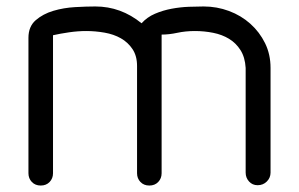

<svg xmlns="http://www.w3.org/2000/svg" viewBox="-20 -574 925 594"><path d="M144 -38Q144 -22 133.5 -11Q123 0 106 0Q89 0 78.5 -11Q68 -22 68 -38V-457Q68 -492 90.5 -511.5Q113 -531 145 -540.5Q177 -550 212.5 -552Q248 -554 275 -554Q354 -554 418 -502Q435 -521 459.5 -531.5Q484 -542 511 -547Q538 -552 564 -553Q590 -554 610 -554Q651 -554 688.5 -540Q726 -526 754.5 -500.5Q783 -475 800 -440.5Q817 -406 817 -364V-40Q817 -24 805.5 -12.5Q794 -1 777 -1Q761 -1 750.5 -12.5Q740 -24 740 -40V-364Q738 -397 724 -419Q710 -441 688.5 -454Q667 -467 639.5 -472.5Q612 -478 583 -478Q554 -478 528.5 -472.5Q503 -467 480 -467V-38Q480 -22 469.5 -11Q459 0 442 0Q425 0 414.5 -11Q404 -22 404 -38V-370Q404 -401 390 -422Q376 -443 354 -455.5Q332 -468 303.5 -473Q275 -478 247 -478Q221 -478 193.5 -474Q166 -470 144 -465Z"/></svg>

Font: VDS Compensated
Style: Light
Weight: 300
Designer: artmaker
Foundry: artmaker
Version: Version 1.000 2012 initial release